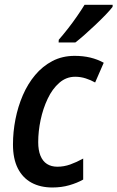

<svg xmlns="http://www.w3.org/2000/svg" viewBox="-20 -788 499 817"><path d="M203.1 9.8Q151.9 9.8 114.3 -10.5Q76.7 -30.8 55.9 -71.5Q35.2 -112.3 35.2 -173.3Q35.2 -226.6 45.7 -280.3Q56.2 -334 77.1 -382.6Q98.1 -431.2 129.6 -468.8Q161.1 -506.3 203.1 -528.3Q245.1 -550.3 297.9 -550.3Q333.5 -550.3 364.3 -543Q395 -535.6 421.4 -521L384.8 -437Q366.7 -447.3 345 -454.3Q323.2 -461.4 299.8 -461.4Q261.7 -461.4 232.2 -435.5Q202.6 -409.7 182.9 -367.9Q163.1 -326.2 152.8 -277.6Q142.6 -229 142.6 -183.1Q142.6 -148.9 152.1 -125.5Q161.6 -102.1 179.9 -90.3Q198.2 -78.6 224.1 -78.6Q252 -78.6 278.8 -88.1Q305.7 -97.7 334 -113.3V-23.9Q308.1 -9.3 274.9 0.2Q241.7 9.8 203.1 9.8ZM229.5 -607.4 230 -618.7Q249.5 -641.1 269.5 -666.7Q289.6 -692.4 307.6 -718.5Q325.7 -744.6 339.8 -767.6H459.5L459 -758.8Q448.7 -745.1 429 -724.6Q409.2 -704.1 385.7 -681.9Q362.3 -659.7 339.8 -639.9Q317.4 -620.1 300.8 -607.4Z"/></svg>

Font: Open Sans SemiCondensed SemiBold
Style: Italic
Weight: 600
Width: 4
Italic angle: -12°
Designer: Monotype Design Team
Foundry: Monotype Imaging Inc.
Version: Version 3.000